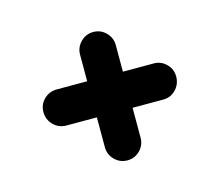

<svg xmlns="http://www.w3.org/2000/svg" viewBox="-61 -485 561 489"><g transform="rotate(-15 220.0 -240.0)"><path d="M172.9 -118.2V-196.8H92.8Q72.8 -196.8 58.8 -210.9Q44.9 -225.1 44.9 -245.1Q44.9 -264.6 58.8 -278.3Q72.8 -292 92.8 -292H172.9V-361.8Q172.9 -381.3 186.8 -395.3Q200.7 -409.2 220.2 -409.2Q239.7 -409.2 253.4 -395.3Q267.1 -381.3 267.1 -361.8V-292H348.1Q367.7 -292 381.3 -278.3Q395 -264.6 395 -245.1Q395 -225.1 381.3 -210.9Q367.7 -196.8 348.1 -196.8H267.1V-118.2Q267.1 -98.6 253.4 -84.7Q239.7 -70.8 220.2 -70.8Q200.7 -70.8 186.8 -84.7Q172.9 -98.6 172.9 -118.2Z"/></g></svg>

Font: Comic Neue
Style: Bold
Weight: 700
Designer: Craig Rozynski
Foundry: Craig Rozynski
Version: Version 2.003;hotconv 1.0.109;makeotfexe 2.5.65596